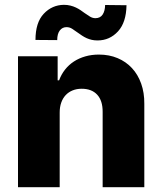

<svg xmlns="http://www.w3.org/2000/svg" viewBox="-20 -780 674 800"><path d="M220.2 -545.5V-445.3H226.2Q235.4 -470.2 251.1 -490.1Q266.7 -509.9 288 -523.8Q309.3 -537.6 335.6 -545.1Q361.9 -552.6 392 -552.6Q435 -552.6 470 -537.8Q505 -523.1 529.8 -496.3Q554.7 -469.5 568.2 -431.6Q581.7 -393.8 581.3 -347.7V0H407.7V-313.6Q408 -360.4 385.1 -385.3Q362.2 -410.2 320.3 -410.2Q299.7 -410.2 282.8 -403.4Q266 -396.7 253.9 -383.9Q241.8 -371.1 235.3 -352.8Q228.7 -334.5 228.7 -311.1V0H55V-545.5ZM127.8 -613.6Q127.8 -686.1 162.3 -722.7Q196.7 -759.2 246.1 -759.9Q261 -759.9 273.4 -756.7Q285.9 -753.6 296.3 -748.6Q306.8 -743.6 315.7 -737.6Q324.6 -731.5 332.7 -725.5Q344.5 -717 355.3 -710.6Q366.1 -704.2 377.8 -704.2Q398.1 -704.5 407.8 -719.5Q417.6 -734.4 418 -759.2L507.1 -758.2Q506 -686.8 471.9 -649.5Q437.1 -611.5 386.4 -611.5Q373.2 -611.5 362.2 -614Q351.2 -616.5 341.3 -620.9Q331.3 -625.4 321.9 -631.6Q312.5 -637.8 302.2 -645.2Q290.8 -653.4 280.4 -660.2Q269.9 -666.9 257.1 -666.9Q239.7 -666.9 229 -652.9Q218.4 -638.8 218.4 -612.9Z"/></svg>

Font: Inter P Extra Bold
Style: Regular
Weight: 800
Designer: Rasmus Andersson
Foundry: rsms
Version: Version 3.018;git-588b23468